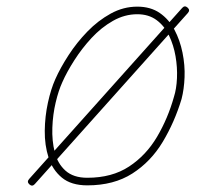

<svg xmlns="http://www.w3.org/2000/svg" viewBox="-20 -574 653 607"><path d="M554 -261Q532 -188 494.5 -125.5Q457 -63 398.5 -25.5Q340 12 256 12Q205 12 175.5 -12.5Q146 -37 133.5 -76Q121 -115 121.5 -160.5Q122 -206 131.5 -249.5Q141 -293 155 -324Q171 -360 197 -400Q223 -440 256.5 -474.5Q290 -509 330 -531Q370 -553 414 -553Q456 -553 485 -533Q514 -513 531.5 -480Q549 -447 557 -407.5Q565 -368 563.5 -330Q562 -292 554 -261ZM177 -314Q165 -288 156 -250Q147 -212 145.5 -170.5Q144 -129 153 -93Q162 -57 187 -34.5Q212 -12 256 -12Q334 -12 388 -47.5Q442 -83 476.5 -141.5Q511 -200 530 -268Q538 -293 539.5 -327Q541 -361 535 -396Q529 -431 514.5 -461.5Q500 -492 475 -510.5Q450 -529 414 -529Q374 -529 337 -508Q300 -487 269.5 -454Q239 -421 215 -383.5Q191 -346 177 -314ZM556 -549Q564 -558 573 -550Q582 -542 574 -533Q453 -398 332 -262.5Q211 -127 90 8Q82 17 73 9Q64 1 72 -8Q193 -143 314 -278.5Q435 -414 556 -549Q556 -549 556 -549Q556 -549 556 -549Z"/></svg>

Font: FRB American Cursive Light
Style: Italic
Weight: 300
Italic angle: -25°
Version: Version 2.0;Modular Font Editor K font №1